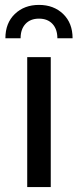

<svg xmlns="http://www.w3.org/2000/svg" viewBox="-20 -763 319 783"><path d="M2 -607Q2 -669 40.5 -706Q79 -743 139 -743Q199 -743 237.5 -706Q276 -669 276 -607H214Q214 -644 194 -665.5Q174 -687 139 -687Q104 -687 84 -665.5Q64 -644 64 -607ZM91 0V-530H187V0Z"/></svg>

Font: Montserrat
Style: Regular
Weight: 500
Designer: Julieta Ulanovsky
Foundry: Julieta Ulanovsky
Version: Version 7.200;PS 007.200;hotconv 1.0.88;makeotf.lib2.5.64775